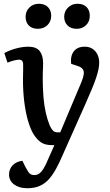

<svg xmlns="http://www.w3.org/2000/svg" viewBox="-20 -771 587 1020"><path d="M311 57Q296 92 279 123.5Q262 155 241.5 179Q221 203 192.5 216Q164 229 125 229Q82 229 55 209Q28 189 28 156Q28 127 47.5 107Q67 87 99 83L114 114Q123 130 129 140Q135 150 142.5 154.5Q150 159 162 159Q177 159 188.5 151Q200 143 211.5 124.5Q223 106 236 74L269 0H255Q221 0 199 -14Q177 -28 157 -60Q141 -87 128.5 -130.5Q116 -174 109 -229.5Q102 -285 102 -349Q102 -360 102.5 -373.5Q103 -387 103 -401.5Q103 -416 103 -426Q103 -442 97.5 -448Q92 -454 80 -454Q70 -454 51.5 -449Q33 -444 20 -438L3 -489Q15 -496 35.5 -504Q56 -512 81 -517.5Q106 -523 129 -523Q173 -523 191 -499.5Q209 -476 209 -436Q209 -425 208.5 -412.5Q208 -400 207.5 -386Q207 -372 207 -355Q207 -300 211 -254Q215 -208 223.5 -171Q232 -134 244 -105Q251 -90 257.5 -81.5Q264 -73 271 -70.5Q278 -68 286 -68H300L413 -336Q423 -361 425 -377Q427 -393 419.5 -403.5Q412 -414 394 -420L358 -432Q353 -473 372 -498Q391 -523 430 -523Q454 -523 471 -512Q488 -501 497.5 -482Q507 -463 507 -438Q507 -421 503 -402Q499 -383 491 -358.5Q483 -334 469.5 -301.5Q456 -269 437 -226ZM116 -682Q116 -711 136 -731Q156 -751 186 -751Q217 -751 234.5 -733.5Q252 -716 252 -687Q252 -657 232 -637.5Q212 -618 181 -618Q151 -618 133.5 -635Q116 -652 116 -682ZM321 -682Q321 -711 341.5 -731Q362 -751 392 -751Q423 -751 440 -733.5Q457 -716 457 -687Q457 -657 437.5 -637.5Q418 -618 387 -618Q357 -618 339 -635.5Q321 -653 321 -682Z"/></svg>

Font: Literata 18pt Medium
Style: Italic
Weight: 500
Italic angle: -2°
Designer: Latin by Veronika Burian and Jose Scaglione. Greek by Irene Vlachou. Cyrillic by Vera Evstafieva
Foundry: TypeTogether
Version: Version 3.103;gftools[0.9.29]